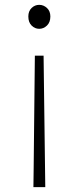

<svg xmlns="http://www.w3.org/2000/svg" viewBox="-20 -563 325 793"><path d="M118 210 119 133 124 -333H160L166 133L167 210ZM142 -444Q124 -444 110.5 -457.5Q97 -471 97 -495Q97 -517 110.5 -530Q124 -543 142 -543Q160 -543 174 -530Q188 -517 188 -495Q188 -471 174 -457.5Q160 -444 142 -444Z"/></svg>

Font: Noto Sans HK Thin ExtraLight
Style: Regular
Weight: 250
Version: Version 2.004-H2;hotconv 1.0.118;makeotfexe 2.5.65603